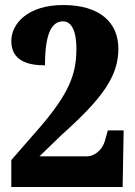

<svg xmlns="http://www.w3.org/2000/svg" viewBox="-20 -744 537 764"><path d="M25 0H468L472 -225H409L399 -189C387 -141 350 -122 327 -122H137L226 -208C387 -352 451 -440 451 -550C451 -654 378 -724 231 -724C91 -724 25 -650 25 -581C25 -503 89 -484 159 -484C159 -612 186 -659 231 -659C259 -659 284 -632 284 -549C284 -447 253 -371 140 -239L25 -107Z"/></svg>

Font: Noto Serif Ethiopic Condensed Black
Style: Regular
Weight: 900
Width: 3
Designer: Monotype Design Team
Foundry: Monotype Imaging Inc.
Version: Version 2.102